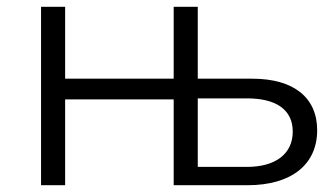

<svg xmlns="http://www.w3.org/2000/svg" viewBox="-20 -546 984 566"><path d="M563 -314V-526H492V-314H172V-526H101V0H172V-253H492V0H710C839 0 915 -61 915 -162C915 -259 845 -314 724 -314ZM563 -54V-256H708C795 -256 843 -222 843 -158C843 -93 793 -54 708 -54Z"/></svg>

Font: Montserrat Z
Style: Regular
Weight: 400
Designer: Julieta Ulanovsky
Foundry: Julieta Ulanovsky
Version: Version 8.000